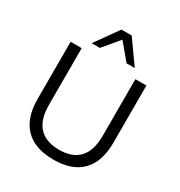

<svg xmlns="http://www.w3.org/2000/svg" viewBox="-215 -1083 1158 1238"><g transform="rotate(30 364.0 -464.0)"><path d="M364.7 8.9Q226.6 8.9 154.3 -64.4Q82.1 -137.8 82.1 -279.5V-705H164.5V-283.1Q164.5 -173.3 215.4 -118.9Q266.3 -64.5 364.7 -64.5Q463.6 -64.5 514 -118.9Q564.4 -173.3 564.4 -283.1V-705H646.4V-279.5Q646.4 -137.8 574.8 -64.4Q503.3 8.9 364.7 8.9ZM204.2 -765 326.6 -936.9H402.8L525.2 -765H464.2L364.7 -883.8L265.2 -765Z"/></g></svg>

Font: Nunito Sans 12pt ExtraLight
Style: Regular
Weight: 200
Designer: Vernon Adams
Foundry: Vernon Adams
Version: Version 3.101;gftools[0.9.27]